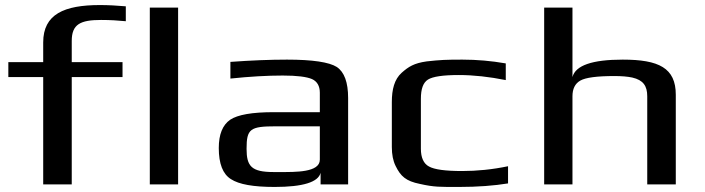

<svg xmlns="http://www.w3.org/2000/svg" viewBox="-20 -730 2792 760"><path d="M380 -651C416 -651 448 -649 478 -646V-705C443 -708 409 -710 376 -710C234 -710 151 -674 151 -562V-484H13V-425H151V0H264V-425H465V-484H264V-568C264 -634 298 -651 380 -651Z M685 0V-700H573V0Z M1358 0V-342C1358 -404 1343 -445 1313 -465C1283 -484 1217 -494 1116 -494C1049 -494 974 -491 892 -485V-419C968 -427 1038 -431 1099 -431C1156 -431 1194 -426 1215 -417C1235 -408 1246 -390 1246 -363V-286H1064C978 -286 921 -276 891 -256C861 -235 846 -198 846 -144C846 -82 862 -41 894 -21C926 0 983 10 1067 10C1179 10 1240 -9 1249 -46V0ZM956 -141C956 -220 970 -230 1072 -230H1246V-98C1246 -47 1150 -49 1086 -49H1063C975 -49 956 -72 956 -141Z M1991 -4V-72C1929 -59 1868 -53 1809 -53C1743 -53 1699 -59 1678 -71C1657 -82 1646 -106 1646 -141V-339C1646 -378 1655 -403 1674 -415C1693 -427 1734 -433 1796 -433C1855 -433 1917 -426 1982 -413V-479C1925 -489 1867 -494 1810 -494C1746 -494 1723 -493 1669 -487C1619 -480 1597 -466 1570 -442C1541 -416 1531 -376 1531 -326V-148C1531 -118 1536 -93 1546 -73C1566 -32 1587 -13 1642 -2C1699 11 1723 10 1797 10C1871 10 1936 5 1991 -4Z M2445 -494C2324 -494 2258 -471 2246 -425V-700H2134V0H2246V-349C2246 -378 2256 -399 2277 -411C2298 -423 2343 -429 2412 -429C2441 -429 2464 -427 2483 -423C2526 -413 2542 -390 2542 -349V0H2655V-355C2655 -461 2588 -494 2445 -494Z"/></svg>

Font: Gamestation Extended
Style: Regular
Weight: 400
Width: 7
Designer: Jonas Hecksher
Foundry: Jonas Hecksher, Playtypeª, e-types AS
Version: Version 1.003